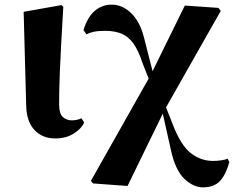

<svg xmlns="http://www.w3.org/2000/svg" viewBox="-20 -581 1009 828"><path d="M218 16Q163 16 129 -20Q95 -56 93 -123L82 -530L245 -559L253 -552Q247 -454 243.5 -385Q240 -316 238 -268.5Q236 -221 235.5 -188.5Q235 -156 235 -131Q235 -91 251 -76.5Q267 -62 289 -62Q303 -62 313 -64.5Q323 -67 331 -71L343 -53Q333 -28 299.5 -6Q266 16 218 16Z M381 210 372 199 621 -242 595 -308Q577 -364 554.5 -394.5Q532 -425 502.5 -436.5Q473 -448 434 -448Q403 -448 384.5 -444Q366 -440 353 -433L340 -451Q357 -507 388.5 -534Q420 -561 462 -561Q508 -561 546 -524Q584 -487 601 -419L638 -274L777 -557L922 -547L932 -534L696 -118L726 -42Q760 46 803 79.5Q846 113 899 113Q915 113 933.5 110.5Q952 108 961 103L969 118Q955 170 929.5 198.5Q904 227 855 227Q814 227 774.5 189.5Q735 152 716 61L682 -91L530 221Z"/></svg>

Font: Early Summer Mincho Heavy
Style: Regular
Weight: 900
Designer: GuiWonder
Version: Version 1.002